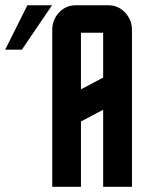

<svg xmlns="http://www.w3.org/2000/svg" viewBox="-160 -715 565 735"><path d="M-76.2 -524.9H-140.1L-55.2 -694.8H39.1ZM40 0V-600.1Q40 -639.6 66.4 -667.5Q92.3 -694.8 129.9 -694.8H254.9Q292.5 -694.8 318.4 -667.5Q345.2 -639.2 345.2 -600.1V0H234.9V-294.9L149.9 -250V0ZM149.9 -373 234.9 -418V-589.8H149.9Z"/></svg>

Font: Horta
Style: Regular
Weight: 600
Width: 3
Version: Version 0.11